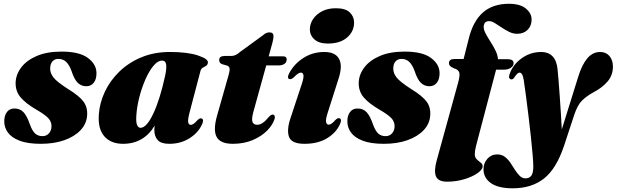

<svg xmlns="http://www.w3.org/2000/svg" viewBox="-20 -747 3257 1014"><path d="M204.5 -28Q225.5 -28 238.5 -42.8Q251.5 -57.5 252 -80Q252 -104.5 235.2 -122.8Q218.5 -141 172 -168Q114.5 -201.5 87.8 -234Q61 -266.5 62.5 -312Q64.5 -355 93 -392Q121.5 -429 175 -451.8Q228.5 -474.5 305.5 -474.5Q398.5 -474.5 443.5 -441.5Q488.5 -408.5 489.5 -362.5Q490 -329 475.2 -310.2Q460.5 -291.5 436 -291.5Q409.5 -291.5 390.8 -309.5Q372 -327.5 357 -374Q344.5 -407 328 -421.5Q311.5 -436 288.5 -436Q269 -436 257 -422.8Q245 -409.5 245 -385Q244.5 -360.5 263 -337.2Q281.5 -314 338.5 -277.5Q399 -240.5 421.2 -210Q443.5 -179.5 440 -136.5Q437 -93 405.5 -59.5Q374 -26 320.2 -6.8Q266.5 12.5 195 12.5Q126 12.5 83.2 -4Q40.5 -20.5 21.2 -47.8Q2 -75 2.5 -106.5Q2.5 -136.5 16.5 -155.2Q30.5 -174 56 -174Q86.5 -174 105 -153.5Q123.5 -133 138 -89.5Q151 -54.5 166.2 -41.2Q181.5 -28 204.5 -28Z M981 -152.5Q971 -114.5 974 -101Q977 -87.5 987.5 -87.5Q1001.5 -87.5 1022.5 -112Q1031 -120 1035.8 -121.5Q1040.5 -123 1045.5 -121Q1059.5 -115 1045 -86Q1024 -43 978.2 -15.2Q932.5 12.5 874 12.5Q830.5 12.5 812.8 -7.2Q795 -27 795 -61Q795 -70.5 796.5 -83.5Q769.5 -37 727.2 -12.2Q685 12.5 630 12.5Q565.5 12.5 531 -27Q496.5 -66.5 502 -142Q506 -203.5 533.8 -262.5Q561.5 -321.5 610.5 -369Q659.5 -416.5 727 -444.5Q794.5 -472.5 877.5 -472.5Q970.5 -472.5 1025.2 -454.2Q1080 -436 1078 -416.5Q1076.5 -404 1068.2 -399.2Q1060 -394.5 1051 -389.5Q1042 -384.5 1038.5 -371.5ZM700 -135.5Q697.5 -99 704.5 -85.5Q711.5 -72 722 -72Q754 -72 789.2 -146.2Q824.5 -220.5 852 -346.5Q860.5 -386 857.5 -406.5Q854.5 -427 836 -427Q813 -427 790 -399Q767 -371 747.5 -326.5Q728 -282 715.2 -231.2Q702.5 -180.5 700 -135.5Z M1178 -401 1153 -408Q1137.5 -414 1137.5 -430Q1137.5 -451.5 1167.5 -451.5H1202.5Q1224.5 -451.5 1247.5 -472.5L1370.5 -562Q1385 -576 1403.5 -576Q1424.5 -576 1424.5 -555.5Q1424.5 -550 1423 -540.5Q1421.5 -531 1418 -518.5L1399 -449.5H1476Q1494 -449.5 1494 -433Q1494 -418.5 1482.5 -410Q1471 -401.5 1451.5 -401.5H1386L1317.5 -154Q1307.5 -116.5 1313.8 -102.2Q1320 -88 1338.5 -88Q1366.5 -88 1398.5 -128Q1411 -142 1420 -142Q1426.5 -142 1429.8 -136.2Q1433 -130.5 1430.5 -120Q1421 -88 1391 -57.5Q1361 -27 1314.5 -7.2Q1268 12.5 1210 12.5Q1143.5 12.5 1124 -24Q1104.5 -60.5 1127 -138.5L1188 -353Q1194.5 -376.5 1192.2 -386.8Q1190 -397 1178 -401Z M1711.5 -517Q1665.5 -517 1641 -538.5Q1616.5 -560 1616.5 -592.5Q1616.5 -620.5 1633.2 -646Q1650 -671.5 1680.8 -687.5Q1711.5 -703.5 1753.5 -703.5Q1804.5 -703.5 1827.2 -681.5Q1850 -659.5 1850 -628Q1850 -581 1813.2 -549Q1776.5 -517 1711.5 -517ZM1711 -152.5Q1699 -115.5 1702.2 -102Q1705.5 -88.5 1716 -88.5Q1730 -88.5 1751 -113Q1759.5 -121 1764.2 -122.5Q1769 -124 1774 -122Q1788 -116 1773.5 -87Q1752.5 -43.5 1705 -15.5Q1657.5 12.5 1588.5 12.5Q1520.5 12.5 1506.8 -23.2Q1493 -59 1514 -122.5L1574.5 -305.5Q1585 -337.5 1582.5 -350.5Q1580 -363.5 1569.5 -363.5Q1562 -363.5 1553.5 -358Q1545 -352.5 1530.5 -337.5Q1516.5 -326 1507.5 -329.5Q1494 -335.5 1508 -361.5Q1534.5 -410.5 1583.2 -441.5Q1632 -472.5 1693 -472.5Q1751 -472.5 1770.8 -435.8Q1790.5 -399 1767.5 -330Z M2016.5 -28Q2037.5 -28 2050.5 -42.8Q2063.5 -57.5 2064 -80Q2064 -104.5 2047.2 -122.8Q2030.5 -141 1984 -168Q1926.5 -201.5 1899.8 -234Q1873 -266.5 1874.5 -312Q1876.5 -355 1905 -392Q1933.5 -429 1987 -451.8Q2040.5 -474.5 2117.5 -474.5Q2210.5 -474.5 2255.5 -441.5Q2300.5 -408.5 2301.5 -362.5Q2302 -329 2287.2 -310.2Q2272.5 -291.5 2248 -291.5Q2221.5 -291.5 2202.8 -309.5Q2184 -327.5 2169 -374Q2156.5 -407 2140 -421.5Q2123.5 -436 2100.5 -436Q2081 -436 2069 -422.8Q2057 -409.5 2057 -385Q2056.5 -360.5 2075 -337.2Q2093.5 -314 2150.5 -277.5Q2211 -240.5 2233.2 -210Q2255.5 -179.5 2252 -136.5Q2249 -93 2217.5 -59.5Q2186 -26 2132.2 -6.8Q2078.5 12.5 2007 12.5Q1938 12.5 1895.2 -4Q1852.5 -20.5 1833.2 -47.8Q1814 -75 1814.5 -106.5Q1814.5 -136.5 1828.5 -155.2Q1842.5 -174 1868 -174Q1898.5 -174 1917 -153.5Q1935.5 -133 1950 -89.5Q1963 -54.5 1978.2 -41.2Q1993.5 -28 2016.5 -28Z M2351 -413.5Q2351 -435.5 2381 -435.5H2428.5L2454.5 -538.5Q2477 -633.5 2529.5 -680.2Q2582 -727 2668 -727Q2727 -727 2757.2 -702Q2787.5 -677 2787.5 -644Q2787.5 -610.5 2766.5 -589.5Q2745.5 -568.5 2711 -568.5Q2689.5 -568.5 2668.8 -578.8Q2648 -589 2629 -602Q2610 -615 2593.2 -625.2Q2576.5 -635.5 2562.5 -635.5Q2540 -635.5 2535 -613Q2532 -596 2542.2 -575.2Q2552.5 -554.5 2567.5 -531.2Q2582.5 -508 2595.2 -483.5Q2608 -459 2610 -434.5H2659.5Q2692.5 -434.5 2692.5 -413.5Q2692.5 -399 2678 -389Q2663.5 -379 2640.5 -379H2600L2494.5 22Q2490.5 37.5 2489 48.5Q2487.5 59.5 2487.5 67.5Q2487.5 84.5 2497.8 94.2Q2508 104 2518.5 111.8Q2529 119.5 2529 131Q2529 148.5 2502 167.5Q2475 186.5 2432 199.5Q2389 212.5 2341 212.5Q2294.5 212.5 2282.5 184.5Q2270.5 156.5 2287 98L2399.5 -310.5Q2410.5 -350 2405 -365.2Q2399.5 -380.5 2377.5 -386Q2361 -393.5 2356 -399.8Q2351 -406 2351 -413.5Z M3034 -342.5Q3053.5 -405.5 3081.8 -439Q3110 -472.5 3149.5 -472.5Q3180.5 -472.5 3198.8 -451Q3217 -429.5 3217 -395Q3217 -350 3189.2 -317.2Q3161.5 -284.5 3117 -261Q3078 -240 3054 -216.2Q3030 -192.5 3012.5 -140L2959.5 21Q2918.5 144.5 2852.8 196Q2787 247.5 2687.5 247.5Q2611.5 247.5 2572.5 220Q2533.5 192.5 2533.5 146.5Q2533.5 114.5 2554 91.5Q2574.5 68.5 2606 68.5Q2629.5 68.5 2646.2 81.2Q2663 94 2675.8 113Q2688.5 132 2700.2 150.8Q2712 169.5 2725.2 182.2Q2738.5 195 2755.5 195Q2774.5 195 2785.5 181.5Q2796.5 168 2796.5 131.5Q2796.5 113 2793 70.5Q2789.5 28 2783.5 -27.2Q2777.5 -82.5 2770.5 -139.8Q2763.5 -197 2757 -246.2Q2750.5 -295.5 2746 -324.5Q2742.5 -345.5 2737 -354.5Q2731.5 -363.5 2724 -363.5Q2712 -363.5 2695 -336Q2687.5 -326 2678 -328Q2673 -329 2669.8 -335Q2666.5 -341 2670.5 -353.5Q2687.5 -404.5 2734 -438.5Q2780.5 -472.5 2839 -472.5Q2875.5 -472.5 2897.8 -450Q2920 -427.5 2924.5 -382Q2927 -359 2930 -321Q2933 -283 2936.2 -237.8Q2939.5 -192.5 2942.2 -147Q2945 -101.5 2947 -63.5Z"/></svg>

Font: Fraunces 72pt S000 Black
Style: Italic
Weight: 900
Italic angle: -16°
Version: Version 1.000; ttfautohint (v1.8.3)